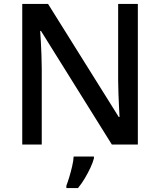

<svg xmlns="http://www.w3.org/2000/svg" viewBox="-20 -734 813 975"><path d="M680 0H548L188 -577H184Q186 -554 187.5 -522Q189 -490 190.5 -455Q192 -420 192 -385V0H93V-714H224L583 -140H587Q586 -157 584.5 -189Q583 -221 581.5 -258Q580 -295 580 -325V-714H680ZM457 70Q452 90 439.5 117Q427 144 411 171Q395 198 376 221H317V209Q324 191 332 164.5Q340 138 346.5 110Q353 82 354 61H457Z"/></svg>

Font: Noto Sans Khmer Medium
Style: Regular
Weight: 500
Version: Version 2.003